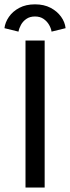

<svg xmlns="http://www.w3.org/2000/svg" viewBox="-52 -842 314 862"><path d="M62.5 -660H148.5V0H62.5ZM31 -700 -32 -715.5Q-29 -741.5 -12 -766.2Q5 -791 34.8 -806.8Q64.5 -822.5 105 -822.5Q145.5 -822.5 175 -807Q204.5 -791.5 222 -767.2Q239.5 -743 242.5 -715.5L179.5 -700Q177.5 -714.5 168.5 -730.2Q159.5 -746 143.8 -757Q128 -768 105 -768Q82 -768 66.2 -757Q50.5 -746 42 -730.2Q33.5 -714.5 31 -700Z"/></svg>

Font: League Spartan Thin
Style: Regular
Weight: 400
Version: Version 2.002